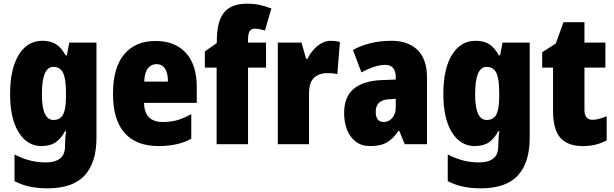

<svg xmlns="http://www.w3.org/2000/svg" viewBox="-20 -785 3344 1045"><path d="M211 -563Q255 -563 284.5 -544.5Q314 -526 337 -484H344L357 -553H505V-34Q505 99 441 169.5Q377 240 238 240Q184 240 141 230.5Q98 221 59 201V56Q105 79 145.5 89Q186 99 231 99Q279 99 306.5 78Q334 57 334 10V3Q334 -12 335.5 -33Q337 -54 340 -71H334Q313 -31 283 -10.5Q253 10 206 10Q128 10 81.5 -65Q35 -140 35 -273Q35 -410 82 -486.5Q129 -563 211 -563ZM270 -421Q208 -421 208 -271Q208 -132 271 -132Q308 -132 323.5 -162Q339 -192 339 -256V-283Q339 -355 323.5 -388Q308 -421 270 -421Z M827 -562Q932 -562 991.5 -497.5Q1051 -433 1051 -310V-225H764Q766 -121 866 -121Q909 -121 944.5 -131Q980 -141 1021 -164V-30Q950 10 843 10Q721 10 658 -61.5Q595 -133 595 -274Q595 -416 655.5 -489Q716 -562 827 -562ZM832 -436Q804 -436 785.5 -414Q767 -392 765 -341H894Q894 -389 877.5 -412.5Q861 -436 832 -436Z M1428 -417H1330V0H1159V-417H1095V-505L1160 -551V-560Q1160 -669 1199.5 -717Q1239 -765 1325 -765Q1361 -765 1390 -759Q1419 -753 1457 -739L1422 -619Q1408 -623 1394 -626Q1380 -629 1365 -629Q1330 -629 1330 -572V-553H1428Z M1781 -563Q1805 -563 1830 -557L1816 -381Q1806 -384 1793.5 -385.5Q1781 -387 1762 -387Q1717 -387 1689.5 -362Q1662 -337 1662 -276V0H1492V-553H1621L1646 -465H1654Q1665 -489 1684 -511.5Q1703 -534 1728 -548.5Q1753 -563 1781 -563Z M2112 -563Q2201 -563 2252.5 -513Q2304 -463 2304 -363V0H2183L2153 -73H2149Q2120 -30 2086 -10Q2052 10 1995 10Q1948 10 1916.5 -14Q1885 -38 1869 -78.5Q1853 -119 1853 -169Q1853 -258 1905 -301.5Q1957 -345 2056 -349L2134 -352V-364Q2134 -432 2076 -432Q2024 -432 1947 -391L1901 -513Q1944 -537 1997 -550Q2050 -563 2112 -563ZM2100 -245Q2025 -242 2025 -177Q2025 -121 2069 -121Q2096 -121 2115 -143Q2134 -165 2134 -200V-247Z M2569 -563Q2613 -563 2642.5 -544.5Q2672 -526 2695 -484H2702L2715 -553H2863V-34Q2863 99 2799 169.5Q2735 240 2596 240Q2542 240 2499 230.5Q2456 221 2417 201V56Q2463 79 2503.5 89Q2544 99 2589 99Q2637 99 2664.5 78Q2692 57 2692 10V3Q2692 -12 2693.5 -33Q2695 -54 2698 -71H2692Q2671 -31 2641 -10.5Q2611 10 2564 10Q2486 10 2439.5 -65Q2393 -140 2393 -273Q2393 -410 2440 -486.5Q2487 -563 2569 -563ZM2628 -421Q2566 -421 2566 -271Q2566 -132 2629 -132Q2666 -132 2681.5 -162Q2697 -192 2697 -256V-283Q2697 -355 2681.5 -388Q2666 -421 2628 -421Z M3205 -133Q3223 -133 3242 -138.5Q3261 -144 3282 -152V-21Q3254 -6 3222.5 2Q3191 10 3151 10Q3070 10 3030 -35Q2990 -80 2990 -182V-417H2931V-501L3005 -548L3047 -664H3161V-553H3275V-417H3161V-187Q3161 -133 3205 -133Z"/></svg>

Font: Noto Sans Myanmar UI Condensed Black
Style: Regular
Weight: 900
Width: 3
Designer: Monotype Design Team
Foundry: Monotype Imaging Inc.
Version: Version 2.103; ttfautohint (v1.8.4.7-5d5b)